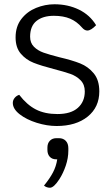

<svg xmlns="http://www.w3.org/2000/svg" viewBox="-20 -580 525 899"><path d="M40 -98Q40 -111 48.5 -121.5Q57 -132 70 -136Q106 -89 148 -67.5Q190 -46 249 -46Q312 -46 344.5 -75Q377 -104 377 -152Q377 -184 357.5 -204Q338 -224 309.5 -234Q281 -244 231 -257Q173 -272 137.5 -286Q102 -300 77.5 -328.5Q53 -357 53 -405Q53 -456 80 -491Q107 -526 149 -543Q191 -560 235 -560Q298 -560 349.5 -535Q401 -510 430 -462Q406 -437 389 -437Q376 -437 364 -451Q340 -479 308.5 -492.5Q277 -506 232 -506Q181 -506 151 -482Q121 -458 121 -408Q121 -379 139 -361Q157 -343 184 -333.5Q211 -324 258 -312Q318 -298 355.5 -283Q393 -268 419 -236.5Q445 -205 445 -152Q445 -78 390.5 -34Q336 10 245 10Q200 10 152 -5Q104 -20 72 -45Q40 -70 40 -98ZM300 114V125Q300 160 288 195.5Q276 231 258 259Q232 299 214 299Q198 299 186 289Q213 256 228 227.5Q243 199 248 166H243Q224 166 213 154Q202 142 202 122V111Q202 91 213.5 79Q225 67 244 67H256Q276 67 288 79.5Q300 92 300 114Z"/></svg>

Font: Krub
Style: Regular
Weight: 400
Designer: Ekaluck Peanpanawate
Foundry: Cadson Demak Co.,Ltd.
Version: Version 1.000; ttfautohint (v1.6)